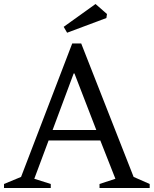

<svg xmlns="http://www.w3.org/2000/svg" viewBox="-22 -937 766 957"><path d="M478 -236.8H220.2L148.9 -45.9L231 -20V0H-2V-20L83 -55.2L337.9 -720.2H382.8L644 -55.2L724.1 -20V0H474.1V-20L553.2 -45.9ZM345.2 -570.8 240.2 -289.1H458L349.1 -570.8ZM454.1 -917 511.2 -867.2 508.3 -847.2 312.5 -773.9 295.4 -803.2Z"/></svg>

Font: Amethysta
Style: Regular
Weight: 400
Designer: Konstantin Vinogradov, Alexei Vanyashin
Foundry: Cyreal (www.cyreal.org)
Version: Version 1.003